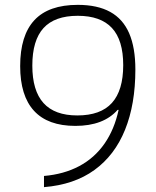

<svg xmlns="http://www.w3.org/2000/svg" viewBox="-20 -760 640 790"><path d="M300 -740Q381 -740 433.5 -711Q486 -682 511.5 -623Q537 -564 537 -474Q537 -331 494.5 -226Q452 -121 368.5 -60.5Q285 0 161 10V-36Q243 -43 306 -76.5Q369 -110 410 -169Q451 -228 468 -308H464Q435 -275 391.5 -258.5Q348 -242 290 -242Q177 -242 120 -304Q63 -366 63 -488Q63 -614 121.5 -677Q180 -740 300 -740ZM300 -695Q205 -695 159 -644.5Q113 -594 113 -490Q113 -387 159 -336Q205 -285 298 -285Q394 -285 440.5 -336.5Q487 -388 487 -492Q487 -595 440.5 -645Q394 -695 300 -695Z"/></svg>

Font: M PLUS Code Latin Expanded Light
Style: Regular
Weight: 300
Width: 7
Designer: Coji Morishita
Foundry: UNDERFOREST DESIGN
Version: Version 1.002; ttfautohint (v1.8.3)